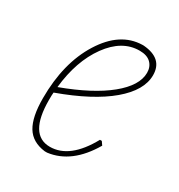

<svg xmlns="http://www.w3.org/2000/svg" viewBox="-120 -540 587 629"><g transform="rotate(30 174.0 -226.0)"><path d="M291 -105Q233 -6 146 5H137Q88 -1 66.5 -36.5Q45 -72 45 -143Q45 -276 101 -365.5Q157 -455 240 -457H245Q320 -451 320 -388Q320 -331 255 -276Q190 -221 66 -176Q65 -167 65 -148Q65 -16 144 -16Q219 -16 275 -118H282ZM242 -436Q176 -436 127.5 -369Q79 -302 68 -198Q179 -239 239 -288Q299 -337 299 -385Q299 -408 284.5 -422Q270 -436 242 -436Z"/></g></svg>

Font: Alegreya Sans Thin
Style: Italic
Weight: 100
Italic angle: -7°
Designer: Juan Pablo del Peral
Foundry: Huerta Tipografica
Version: Version 2.007